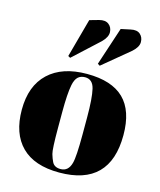

<svg xmlns="http://www.w3.org/2000/svg" viewBox="-114 -838 772 929"><g transform="rotate(15 271.5 -373.0)"><path d="M333 -197V-282Q333 -379 322.5 -423.5Q312 -468 274 -468Q252 -468 238.5 -455.5Q225 -443 219 -414Q210 -369 210 -277V-199Q210 -90 216.5 -68Q223 -46 230 -32Q241 -8 273 -8Q312 -8 324 -53Q333 -85 333 -197ZM525 -245Q525 10 271 10Q146 10 82 -54Q18 -118 18 -237.5Q18 -357 86.5 -421.5Q155 -486 279 -486Q403 -486 464 -426.5Q525 -367 525 -245ZM316 -547 379 -738 426 -748Q457 -755 473.5 -740.5Q490 -726 490 -701.5Q490 -677 461 -651L327 -540ZM168 -546 221 -740 267 -753Q297 -761 314.5 -747.5Q332 -734 333 -709.5Q334 -685 307 -658L179 -540Z"/></g></svg>

Font: SVN-Abril Fatface
Style: Regular
Weight: 400
Designer: Veronika Burian, Jos? Scaglione
Foundry: TypeTogether
Version: Version 1.001